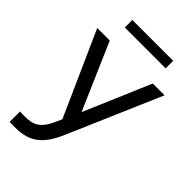

<svg xmlns="http://www.w3.org/2000/svg" viewBox="-264 -795 1083 1083"><g transform="rotate(45 277.0 -253.5)"><path d="M36 111V194C48 194 60 195 71 195C174 195 247 169 308 26L548 -530H454L284 -132L111 -530H11L236 -27L224 0C183 96 143 112 72 112C61 112 49 112 36 111ZM119 -642H445V-702H119Z"/></g></svg>

Font: Chess Sans Medium
Style: Regular
Weight: 500
Designer: Wolf Bōese
Foundry: Wolf Bōese
Version: Version 7.223;Glyphs 3.3 (3306)